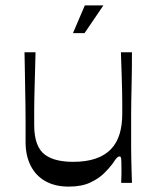

<svg xmlns="http://www.w3.org/2000/svg" viewBox="-20 -679 587 713"><path d="M235 14Q185 14 149 -6Q113 -26 94 -63.5Q75 -101 75 -151Q75 -196 75 -229.5Q75 -263 74.5 -291Q74 -319 73.5 -346.5Q73 -374 72.5 -407Q72 -440 71 -485H112Q111 -441 110 -410Q109 -379 108.5 -355.5Q108 -332 107.5 -311.5Q107 -291 107 -268Q107 -245 107 -215Q107 -173 117.5 -145.5Q128 -118 147.5 -104Q167 -90 193.5 -84Q220 -78 251 -78Q300 -78 335 -90Q370 -102 392 -125Q414 -148 424 -181Q434 -214 434 -256Q434 -278 434 -296.5Q434 -315 433.5 -338Q433 -361 432 -396Q431 -431 429 -485H470Q470 -423 469 -379Q468 -335 467.5 -305Q467 -275 467 -253.5Q467 -232 467 -214.5Q467 -197 467 -179Q467 -153 467 -132Q467 -111 467.5 -91Q468 -71 468.5 -49Q469 -27 470 0H430Q431 -18 431 -31.5Q431 -45 431 -55Q431 -81 430 -89.5Q429 -98 424 -98Q419 -98 414 -93Q409 -88 398 -71Q387 -56 367 -36Q347 -16 315 -1Q283 14 235 14ZM251 -556 295 -659H364L294 -556Z"/></svg>

Font: Ojuju Medium
Style: Regular
Weight: 500
Designer: Chisaokwu Joboson, Mirko Velimirovic
Foundry: Udi Foundry
Version: Version 1.000